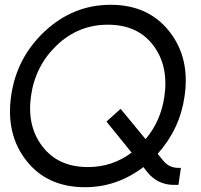

<svg xmlns="http://www.w3.org/2000/svg" viewBox="-20 -780 849 810"><path d="M743.2 -71.8 732.9 0H713.9Q647 0 603 -51.8L585 -75.2Q473.1 9.8 338.9 9.8Q179.7 9.8 91.8 -101.6Q3.9 -212.9 26.9 -375Q49.8 -537.1 169.4 -648.4Q289.1 -759.8 447 -759.8Q605 -759.8 693.6 -648.4Q782.2 -537.1 758.8 -375Q739.7 -236.8 645 -130.9L668.9 -102.1Q692.9 -72.3 731 -71.8ZM351.1 -75.2Q454.1 -75.2 535.2 -136.2L429.2 -267.1L488.8 -320.8L594.2 -192.9Q659.2 -270 673.8 -375Q691.9 -502.9 626 -589.4Q560.1 -675.8 435.1 -675.8Q311 -675.8 220 -589.4Q128.9 -502.9 110.8 -375Q92.8 -248 159.4 -161.6Q226.1 -75.2 351.1 -75.2Z"/></svg>

Font: Oakes Grotesk
Style: Italic
Weight: 400
Designer: Samuel Oakes
Foundry: Samuel Oakes
Version: Version 1.0 | wf-rip DC20170320